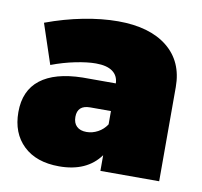

<svg xmlns="http://www.w3.org/2000/svg" viewBox="-68 -629 747 711"><g transform="rotate(10 306.0 -273.5)"><path d="M573 -354V0H352V-59Q302 10 198 10Q112 10 63.5 -36.5Q15 -83 15 -162Q15 -243 69 -285Q123 -327 227 -329H352Q351 -358 329.5 -373.5Q308 -389 267 -389Q235 -389 190.5 -380Q146 -371 101 -354L51 -504Q121 -530 190.5 -543.5Q260 -557 321 -557Q440 -557 506.5 -503.5Q573 -450 573 -354ZM352 -175V-225H274Q226 -225 226 -181Q226 -158 239 -145.5Q252 -133 276 -133Q298 -133 318.5 -144Q339 -155 352 -175Z"/></g></svg>

Font: Argentum Sans Black
Style: Regular
Weight: 900
Designer: Julieta Ulanovsky (Modified by Cristiano Sobral)
Foundry: Julieta Ulanovsky
Version: Version 1.000; ttfautohint (v1.5.65-e2d9)